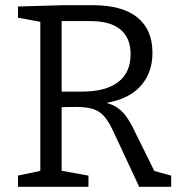

<svg xmlns="http://www.w3.org/2000/svg" viewBox="-20 -718 698 738"><path d="M49 0V-43L148 -64L135 -46V-650L152 -631L49 -650V-693L220 -698H337Q450 -698 508 -651Q566 -604 566 -515Q566 -433 514.5 -381Q463 -329 358 -318L357 -328Q396 -324 420.5 -310.5Q445 -297 462 -274.5Q479 -252 495 -219L579 -49L554 -66L638 -43V0H515L423 -197Q404 -240 386.5 -263.5Q369 -287 343.5 -297Q318 -307 271 -307L202 -306L217 -320V-46L204 -64L320 -43V0ZM217 -344 202 -366H297Q386 -366 434 -402.5Q482 -439 482 -510Q482 -572 443 -604.5Q404 -637 327 -637H202L217 -652Z"/></svg>

Font: Pack4
Style: Regular
Weight: 400
Version: Version 2.002